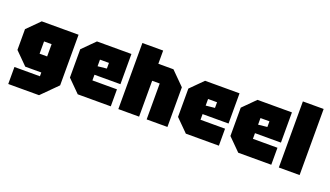

<svg xmlns="http://www.w3.org/2000/svg" viewBox="-75 -1236 3280 1911"><g transform="rotate(20 1565.0 -280.0)"><path d="M60 140V-40H330V-80H160L30 -210V-430L160 -560H550V-24L386 140ZM250 -380V-250H330V-380Z M615 -130V-430L745 -560H1110V-240H835V-180H1095V0H745ZM835 -330 930 -340V-400H835Z M1175 0V-700H1395V-560H1555L1695 -420V0H1475V-380H1395V0Z M1760 -130V-430L1890 -560H2255V-240H1980V-180H2240V0H1890ZM1980 -330 2075 -340V-400H1980Z M2315 -130V-430L2445 -560H2810V-240H2535V-180H2795V0H2445ZM2535 -330 2630 -340V-400H2535Z M2875 0V-700H3095V0Z"/></g></svg>

Font: Tektur SemiCondensed Black
Style: Regular
Weight: 900
Width: 4
Designer: Adam Jagosz
Foundry: Adam Jagosz
Version: Version 1.005;gftools[0.9.30]